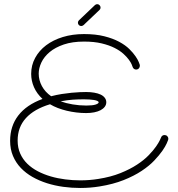

<svg xmlns="http://www.w3.org/2000/svg" viewBox="-20 -889 869 935"><path d="M798.8 -207.5Q798.3 -205.6 792 -190.9Q785.6 -176.3 770.8 -154.8Q755.9 -133.3 731.4 -107.4Q707 -81.5 669.9 -56.9Q632.8 -32.2 582 -12Q531.2 8.3 464.4 19Q419.4 26.4 370.1 26.4Q329.1 26.4 287.8 20.8Q246.6 15.1 208.7 3.2Q170.9 -8.8 138.2 -27.3Q105.5 -45.9 81.3 -71.3Q57.1 -96.7 43.2 -129.6Q29.3 -162.6 29.3 -203.1Q29.3 -274.9 69.1 -326.7Q108.9 -378.4 187 -407.2Q159.2 -433.1 145.5 -464.4Q131.8 -495.6 131.8 -529.3Q131.8 -571.3 151.1 -606.9Q170.4 -642.6 204.6 -668.5Q238.8 -694.3 285.9 -708.7Q333 -723.1 389.2 -723.1Q445.8 -723.1 488 -712.4Q530.3 -701.7 560.3 -685.5Q590.3 -669.4 609.6 -650.4Q628.9 -631.3 640.1 -614.7Q651.4 -598.1 655.8 -586.7Q660.2 -575.2 660.6 -573.7Q661.1 -571.8 661.1 -568.4Q661.1 -561.5 656 -555.9Q650.9 -550.3 642.6 -550.3Q636.7 -550.3 632.1 -554Q627.4 -557.6 625.5 -564Q625.5 -564.9 621.6 -574.5Q617.7 -584 607.9 -597.7Q598.1 -611.3 581.3 -626.7Q564.5 -642.1 538.1 -655.5Q511.7 -668.9 475.1 -677.7Q438.5 -686.5 389.2 -686.5Q332.5 -686.5 290.8 -672.4Q249 -658.2 221.9 -635.5Q194.8 -612.8 181.6 -585Q168.5 -557.1 168.5 -530.3Q168.5 -498.5 184.1 -469.7Q199.7 -440.9 229 -420.4Q255.4 -427.2 280.8 -431.2Q306.2 -435.1 328.6 -437.3Q351.1 -439.5 369.4 -440.2Q387.7 -440.9 399.4 -440.9Q420.9 -440.9 439 -437.7Q457 -434.6 470 -428.5Q482.9 -422.4 490.2 -412.8Q497.6 -403.3 497.6 -391.1Q497.6 -378.9 490.2 -369.1Q482.9 -359.4 470 -352.5Q457 -345.7 439 -342Q420.9 -338.4 399.4 -338.4Q376 -338.4 352.1 -341.3Q328.1 -344.2 305.4 -349.6Q282.7 -355 261.7 -363Q240.7 -371.1 223.6 -381.3Q146 -357.9 106 -313.7Q65.9 -269.5 65.9 -204.6Q65.9 -169.4 78.4 -141.4Q90.8 -113.3 112.8 -91.8Q134.8 -70.3 164.3 -54.9Q193.8 -39.6 227.5 -29.8Q261.2 -20 297.9 -15.4Q334.5 -10.7 370.6 -10.7Q394 -10.7 416 -12.5Q438 -14.2 458.5 -17.6Q520 -27.3 566.7 -46.1Q613.3 -64.9 647.2 -87.2Q681.2 -109.4 703.6 -132.6Q726.1 -155.8 739.5 -175Q752.9 -194.3 758.5 -206.5Q764.2 -218.8 764.2 -219.2Q766.1 -225.1 770.8 -228.3Q775.4 -231.4 781.2 -231.4Q789.1 -231.4 794.4 -226.1Q799.8 -220.7 799.8 -213.4Q799.8 -211.4 798.8 -207.5ZM460.4 -390.6Q460.4 -394.5 454.1 -397.5Q447.8 -400.4 437.7 -402.1Q427.7 -403.8 415 -404.5Q402.3 -405.3 389.2 -405.3Q360.4 -405.3 334.5 -403.6Q308.6 -401.9 275.4 -395.5Q300.8 -386.2 333.7 -380.6Q366.7 -375 400.4 -375Q431.2 -375 445.8 -379.9Q460.4 -384.8 460.4 -390.6ZM364.3 -790 442.4 -864.3Q447.3 -868.7 453.6 -868.7Q460 -868.7 464.8 -863.8Q469.7 -858.9 469.7 -852.1Q469.7 -845.2 464.8 -840.8L386.7 -766.6Q381.3 -762.2 375.5 -762.2Q368.7 -762.2 364 -767.1Q359.4 -772 359.4 -778.3Q359.4 -785.2 364.3 -790Z"/></svg>

Font: Sacramento
Style: Regular
Weight: 400
Designer: Astigmatic (AOETI)
Foundry: Astigmatic (AOETI)
Version: Version 1.000